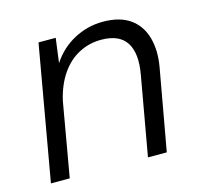

<svg xmlns="http://www.w3.org/2000/svg" viewBox="-81 -602 726 690"><g transform="rotate(-15 281.5 -256.5)"><path d="M27 0 115 -501H179L167 -410Q199 -459 249.5 -486Q300 -513 357 -513Q420 -513 458 -486Q496 -459 509.5 -410.5Q523 -362 512 -301L458 0H388L440 -293Q454 -370 428 -411Q402 -452 334 -452Q290 -452 251.5 -432Q213 -412 185.5 -372Q158 -332 145 -275L97 0Z"/></g></svg>

Font: DM Sans 17pt Light
Style: Italic
Weight: 300
Italic angle: -10°
Version: Version 4.004;gftools[0.9.30]